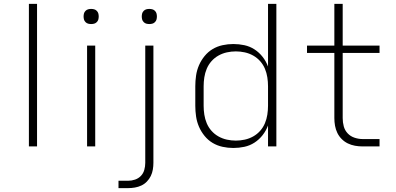

<svg xmlns="http://www.w3.org/2000/svg" viewBox="-20 -755 2040 990"><path d="M129 0V-735H171V0Z M429 0V-520H471V0ZM450 -631Q442 -631 434.5 -633Q427 -635 421 -641Q415 -647 413 -654.5Q411 -662 411 -670Q411 -678 413 -685.5Q415 -693 421 -699Q427 -705 434.5 -707Q442 -709 450 -709Q458 -709 465.5 -707Q473 -705 479 -699Q485 -693 487 -685.5Q489 -678 489 -670Q489 -662 487 -654.5Q485 -647 479 -641Q473 -635 465.5 -633Q458 -631 450 -631Z M591 215V177H641Q659 177 676.5 171Q694 165 706.5 152Q719 139 724 121Q729 103 729 85V-520H771V85Q771 102 768 119.5Q765 137 757.5 152.5Q750 168 737.5 181Q725 194 709 201.5Q693 209 675.5 212Q658 215 641 215ZM750 -631Q742 -631 734.5 -633Q727 -635 721 -641Q715 -647 713 -654.5Q711 -662 711 -670Q711 -678 713 -685.5Q715 -693 721 -699Q727 -705 734.5 -707Q742 -709 750 -709Q758 -709 765.5 -707Q773 -705 779 -699Q785 -693 787 -685.5Q789 -678 789 -670Q789 -662 787 -654.5Q785 -647 779 -641Q773 -635 765.5 -633Q758 -631 750 -631Z M1183 8Q1155 8 1127.5 2Q1100 -4 1076.5 -18Q1053 -32 1035 -54Q1017 -76 1006 -101.5Q995 -127 991 -154.5Q987 -182 987 -210V-310Q987 -338 991 -365.5Q995 -393 1006 -418.5Q1017 -444 1035 -466Q1053 -488 1076.5 -502Q1100 -516 1127.5 -522Q1155 -528 1183 -528Q1212 -528 1240 -522Q1268 -516 1292 -500.5Q1316 -485 1334 -462Q1352 -439 1362 -412V-735H1405V0H1362V-108Q1352 -81 1334 -58Q1316 -35 1292 -19.5Q1268 -4 1240 2Q1212 8 1183 8ZM1196 -30Q1219 -30 1242 -35Q1265 -40 1285.5 -51.5Q1306 -63 1321.5 -80.5Q1337 -98 1346 -119.5Q1355 -141 1358.5 -164Q1362 -187 1362 -210V-310Q1362 -333 1358.5 -356Q1355 -379 1346 -400.5Q1337 -422 1321.5 -439.5Q1306 -457 1285.5 -468.5Q1265 -480 1242 -485Q1219 -490 1196 -490Q1173 -490 1150 -485Q1127 -480 1106.5 -468.5Q1086 -457 1070.5 -439.5Q1055 -422 1046 -400.5Q1037 -379 1033.5 -356Q1030 -333 1030 -310V-210Q1030 -187 1033.5 -164Q1037 -141 1046 -119.5Q1055 -98 1070.5 -80.5Q1086 -63 1106.5 -51.5Q1127 -40 1150 -35Q1173 -30 1196 -30Z M1937 0H1850Q1830 0 1810.5 -3.5Q1791 -7 1773.5 -15.5Q1756 -24 1742 -38Q1728 -52 1719.5 -69.5Q1711 -87 1707.5 -106.5Q1704 -126 1704 -146V-482H1563V-520H1704V-735H1747V-520H1937V-482H1747V-146Q1747 -124 1752.5 -103.5Q1758 -83 1772.5 -67.5Q1787 -52 1808 -45Q1829 -38 1850 -38H1937Z"/></svg>

Font: Iosevka Aile Extralight
Style: Regular
Weight: 200
Designer: Belleve Invis
Foundry: Belleve Invis
Version: Version 31.1.0; ttfautohint (v1.8.4)